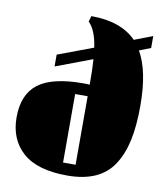

<svg xmlns="http://www.w3.org/2000/svg" viewBox="-75 -694 650 767"><g transform="rotate(10 249.5 -310.0)"><path d="M124 -408.2V-456.1L267.1 -509.8Q257.3 -578.6 227.1 -608.9L233.9 -631.8Q354.5 -631.8 417 -567.9L491.2 -596.2V-547.9L444.8 -529.8Q488.8 -453.6 488.8 -313Q488.8 -232.4 476.6 -174.1Q464.4 -115.7 437 -73Q409.7 -30.3 362.8 -9Q315.9 12.2 249 12.2Q127.9 12.2 68.8 -40Q9.8 -92.3 9.8 -182.1Q9.8 -275.4 66.7 -318.6Q123.5 -361.8 249 -361.8Q266.1 -361.8 274.9 -360.8Q274.9 -429.7 272 -463.9ZM274.9 -36.1V-314H224.1V-36.1Z"/></g></svg>

Font: Lletraferida
Style: Heavy
Weight: 900
Designer: Josep Patau Bellart
Foundry: Josep Patau Bellart
Version: Version 1.000